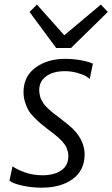

<svg xmlns="http://www.w3.org/2000/svg" viewBox="-20 -826 499 853"><path d="M229.5 -612.8 111.3 -772.9 144 -805.7 265.6 -669.4 428.2 -805.7 459 -772.9 295.4 -612.8ZM22 -23.4 35.6 -86.9Q56.2 -72.3 91.6 -59.8Q127 -47.4 169.4 -47.4Q220.2 -47.4 252 -68.8Q283.7 -90.3 283.7 -132.8Q283.7 -143.1 281.2 -152.6Q278.8 -162.1 275.9 -169.4Q272.9 -176.8 265.9 -185.8Q258.8 -194.8 254.2 -200.2Q249.5 -205.6 239.5 -214.4Q229.5 -223.1 224.4 -227.3Q219.2 -231.4 206.8 -241Q194.3 -250.5 189.9 -253.9Q168.9 -270 158.4 -279.1Q147.9 -288.1 131.1 -305.2Q114.3 -322.3 106 -336.9Q97.7 -351.6 91.1 -372.6Q84.5 -393.6 84.5 -417Q84.5 -486.3 137.5 -525.4Q190.4 -564.5 268.6 -564.5Q309.1 -564.5 343.5 -557.6Q377.9 -550.8 392.6 -543L378.4 -474.6Q374.5 -480 362.1 -487.3Q349.6 -494.6 323.5 -502.2Q297.4 -509.8 268.6 -509.8Q215.8 -509.8 185.1 -487.1Q154.3 -464.4 154.3 -426.3Q154.3 -417.5 155.8 -409.2Q157.2 -400.9 158.9 -394.3Q160.6 -387.7 165.3 -380.1Q169.9 -372.6 172.4 -367.9Q174.8 -363.3 181.9 -356Q189 -348.6 191.7 -345.5Q194.3 -342.3 203.4 -334.7Q212.4 -327.1 214.6 -325.4Q216.8 -323.7 227.3 -315.7Q237.8 -307.6 239.3 -306.6Q287.1 -270 304.7 -252.9Q355.5 -200.7 356 -141.1Q356 -69.3 303.2 -30.8Q250.5 7.8 165.5 7.8Q119.6 7.8 77.6 -1.7Q35.6 -11.2 22 -23.4Z"/></svg>

Font: HaufeMerriweatherSansLt
Style: Italic
Weight: 300
Designer: Eben Sorkin ( eben@eyebytes.com )
Foundry: Eben Sorkin
Version: Version 1.56